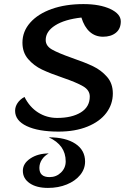

<svg xmlns="http://www.w3.org/2000/svg" viewBox="-20 -620 658 941"><path d="M54 -77Q54 -97 66 -115Q78 -133 100 -145Q125 -95 167 -68.5Q209 -42 260 -42Q332 -42 376 -69Q420 -96 420 -147Q420 -178 387.5 -197Q355 -216 288 -239Q226 -260 186 -279Q146 -298 118 -330.5Q90 -363 90 -411Q90 -466 128 -509Q166 -552 233.5 -576Q301 -600 389 -600Q469 -600 520.5 -576Q572 -552 572 -515Q572 -479 548 -459.5Q524 -440 485 -440Q447 -440 420 -464Q393 -488 379 -534Q297 -525 250.5 -495.5Q204 -466 204 -424Q204 -395 234.5 -377.5Q265 -360 333 -336Q397 -314 436.5 -295Q476 -276 504.5 -243.5Q533 -211 533 -162Q533 -109 501 -66.5Q469 -24 408.5 0.5Q348 25 267 25Q168 25 111 -2Q54 -29 54 -77ZM92 217Q92 181 129 156.5Q166 132 219 132Q198 143 185.5 162Q173 181 173 203Q173 248 223 248Q256 248 279 225.5Q302 203 302 171Q302 91 219 53Q302 53 349.5 84.5Q397 116 397 172Q397 208 373 237.5Q349 267 307.5 284Q266 301 215 301Q159 301 125.5 278Q92 255 92 217Z"/></svg>

Font: Lemonada
Style: Regular
Weight: 400
Designer: Mohamed Gaber (Arabic) Eduardo Tunni (Latin)
Foundry: Kief Type Foundry
Version: Version 3.006